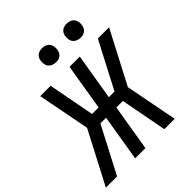

<svg xmlns="http://www.w3.org/2000/svg" viewBox="-255 -1110 1270 1270"><g transform="rotate(-45 379.5 -475.5)"><path d="M641 0H544L482 -326H421L367 0H271L325 -326H272L102 0H-3L189 -368L118 -735H215L277 -409H338L392 -735H488L434 -409H487L657 -735H762L570 -367ZM581 -819Q565 -819 550.5 -825Q536 -831 527 -842.5Q518 -854 516 -869.5Q514 -885 516 -901Q518 -912 523.5 -922Q529 -932 538.5 -939Q548 -946 559 -948.5Q570 -951 581 -951Q597 -951 611.5 -945Q626 -939 634.5 -927.5Q643 -916 645.5 -900.5Q648 -885 645 -869Q643 -858 637.5 -848Q632 -838 623 -831Q614 -824 603 -821.5Q592 -819 581 -819ZM351 -819Q335 -819 320.5 -825Q306 -831 297 -842.5Q288 -854 286 -869.5Q284 -885 286 -901Q288 -912 293.5 -922Q299 -932 308.5 -939Q318 -946 329 -948.5Q340 -951 351 -951Q367 -951 381.5 -945Q396 -939 404.5 -927.5Q413 -916 415.5 -900.5Q418 -885 415 -869Q413 -858 407.5 -848Q402 -838 393 -831Q384 -824 373 -821.5Q362 -819 351 -819Z"/></g></svg>

Font: Iosevka Custom Medium Oblique
Style: Regular
Weight: 500
Italic angle: -9°
Designer: Belleve Invis
Foundry: Belleve Invis
Version: Version 27.0.1